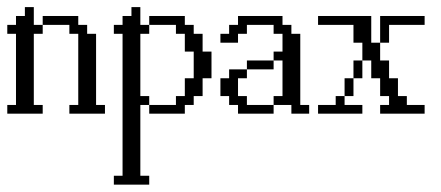

<svg xmlns="http://www.w3.org/2000/svg" viewBox="-20 -312 1210 527"><path d="M170.4 0V-23.9H194.8V-219.2H170.4V-243.7H97.2V-268.1H194.8V-243.7H219.2V-219.2H243.7V-23.9H268.1V0ZM0 0V-23.9H23.9V-219.2H0V-243.7H23.9V-268.1H48.3V-292.5H72.8V-243.7H97.2V-219.2H72.8V-23.9H97.2V0Z M389.6 0V-23.9H462.9V-48.3H487.3V-97.2H511.7V-170.4H487.3V-219.2H462.9V-243.7H389.6V-268.1H487.3V-243.7H511.7V-219.2H536.1V-170.4H560.5V-97.2H536.1V-48.3H511.7V-23.9H487.3V0ZM292.5 194.8V170.4H316.4V-219.2H292.5V-243.7H316.4V-268.1H340.8V-292.5H365.2V-243.7H389.6V-219.2H365.2V-48.3H389.6V-23.9H365.2V170.4H389.6V194.8Z M633.3 0V-23.9H608.9V-48.3H585V-97.2H608.9V-121.6H657.7V-97.2H633.3V-48.3H657.7V-23.9H731V0ZM657.7 -121.6V-146H731V-121.6ZM779.8 0V-23.9H731V-48.3H755.4V-146H731V-170.4H755.4V-219.2H731V-243.7H657.7V-219.2H633.3V-194.8H585V-219.2H608.9V-243.7H633.3V-268.1H755.4V-243.7H779.8V-219.2H804.2V-23.9H828.6V0Z M853 0V-23.9H901.4V-48.3H925.8V-23.9H974.6V0ZM925.8 -48.3V-97.2H950.2V-48.3ZM950.2 -97.2V-146H974.6V-97.2ZM1023.4 0V-23.9H1047.9V-48.3H1023.4V-97.2H999V-146H974.6V-194.8H950.2V-243.7H853V-268.1H999V-194.8H1023.4V-146H1047.9V-97.2H1072.3V-48.3H1096.7V-23.9H1145.5V0ZM1023.4 -194.8V-268.1H1145.5V-243.7H1047.9V-194.8Z"/></svg>

Font: FS Mondwest Regular
Style: Regular
Weight: 400
Designer: NZWStudios2024
Foundry: https://fontstruct.com
Version: Version 1.0